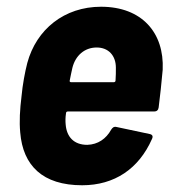

<svg xmlns="http://www.w3.org/2000/svg" viewBox="-20 -542 512 570"><path d="M239 -112C199 -112 178 -136 175 -172C174 -182 174 -193 176 -206C176 -209 178 -211 181 -211H438C445 -211 450 -215 451 -223C455 -254 460 -300 463 -335C468 -445 401 -522 280 -522C171 -522 88 -455 61 -355C54 -328 47 -290 44 -257C39 -217 37 -181 40 -149C48 -50 107 8 224 8C320 8 392 -41 431 -129C435 -137 433 -142 425 -144L326 -165C318 -167 314 -163 310 -157C295 -130 271 -113 239 -112ZM267 -401C302 -401 324 -377 324 -341C324 -329 324 -316 323 -303C323 -300 321 -298 318 -298H191C188 -298 186 -300 187 -303C190 -317 192 -329 195 -341C204 -377 231 -401 267 -401Z"/></svg>

Font: Barlow Semi Condensed
Style: Bold Italic
Weight: 700
Width: 4
Italic angle: -7°
Designer: Jeremy Tribby
Foundry: Tribby Type
Version: Version 1.422;hotconv 1.0.109;makeotfexe 2.5.65596